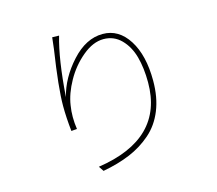

<svg xmlns="http://www.w3.org/2000/svg" viewBox="-112 -913 1223 1084"><g transform="rotate(-15 500.0 -371.0)"><path d="M279.3 -773.4 319.3 -772.5Q282.2 -645.5 266.6 -426.8Q293 -533.2 377 -625.5Q460.9 -717.8 558.6 -717.8Q652.3 -717.8 709.5 -627.9Q766.6 -538.1 766.6 -389.6Q766.6 -292 736.3 -217.3Q706.1 -142.6 649.9 -93.8Q593.8 -44.9 523.9 -15.6Q454.1 13.7 364.3 30.3L344.7 1Q736.3 -57.6 736.3 -387.7Q736.3 -471.7 718.3 -537.6Q700.2 -603.5 658.2 -646Q616.2 -688.5 555.7 -688.5Q494.1 -688.5 432.1 -636.7Q370.1 -585 330.1 -513.2Q290 -441.4 280.3 -375Q269.5 -309.6 280.3 -237.3L247.1 -234.4Q238.3 -315.4 238.3 -382.8Q238.3 -488.3 271.5 -706.1Q275.4 -735.4 279.3 -773.4Z"/></g></svg>

Font: GenEi Gothic M ExtraLight
Style: Regular
Weight: 200
Designer: o_tamon (Modified); [Source Han Sans]
Ryoko NISHIZUKA  (kana & ideographs); Paul D. Hunt (Latin, Greek & Cyrillic); Wenl
Version: Version 1.1a;Original Version 1.004